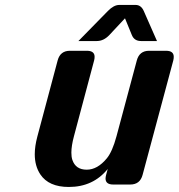

<svg xmlns="http://www.w3.org/2000/svg" viewBox="-20 -741 718 771"><path d="M434.6 0Q403.8 0 403.8 -24.4Q403.8 -29.8 406.2 -39.1L412.6 -62.5Q354 9.8 256.3 9.8Q175.8 9.8 142.1 -40.5Q119.6 -74.2 119.6 -121.6Q119.6 -153.8 129.9 -192.4L211.4 -498Q221.7 -537.1 260.7 -537.1H329.1Q359.9 -537.1 359.9 -512.7Q359.9 -505.4 357.9 -498L276.9 -193.8Q266.6 -155.3 266.6 -127.9Q266.6 -110.8 270.5 -99.1Q283.7 -59.6 328.1 -59.6Q371.6 -59.6 409.2 -105.5Q431.2 -132.3 447.8 -193.8L529.3 -498Q539.6 -537.1 578.6 -537.1H647Q677.7 -537.1 677.7 -512.7Q677.7 -505.4 675.8 -498L552.7 -39.1Q542.5 0 502.9 0ZM459 -721.2H524.4Q546.4 -721.2 557.1 -697.3L610.4 -576.2H546.4Q519 -576.2 509.3 -600.6L481.9 -667.5L419.4 -600.6Q396.5 -576.2 368.7 -576.2H294.9L413.1 -696.8Q437 -721.2 459 -721.2Z"/></svg>

Font: Cursive Sans
Style: Bold
Weight: 700
Italic angle: -15°
Designer: Wojciech Kalinowski "wmk69" (wmk69@o2.pl)
Foundry: Wojciech Kalinowski "wmk69" (wmk69@o2.pl)
Version: Wersja 3.1.0; 2022-02-18